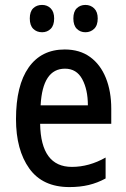

<svg xmlns="http://www.w3.org/2000/svg" viewBox="-20 -750 513 780"><path d="M243 -549Q304 -549 346 -518.5Q388 -488 410 -433.5Q432 -379 432 -308V-247H143Q146 -72 272 -72Q342 -72 409 -110V-25Q376 -7 340.5 1.5Q305 10 262 10Q153 10 99 -65.5Q45 -141 45 -266Q45 -403 96.5 -476Q148 -549 243 -549ZM244 -471Q153 -471 145 -322H337Q337 -386 314 -428.5Q291 -471 244 -471ZM101 -675Q101 -703 115 -716.5Q129 -730 151 -730Q172 -730 186 -716Q200 -702 200 -675Q200 -647 186 -633Q172 -619 151 -619Q129 -619 115 -633Q101 -647 101 -675ZM278 -675Q278 -703 292 -716.5Q306 -730 327 -730Q348 -730 362.5 -716Q377 -702 377 -675Q377 -647 362.5 -633Q348 -619 327 -619Q306 -619 292 -633Q278 -647 278 -675Z"/></svg>

Font: Noto Sans Lao Condensed Medium
Style: Regular
Weight: 500
Width: 3
Designer: Monotype Design Team
Foundry: Monotype Imaging Inc.
Version: Version 2.003; ttfautohint (v1.8.4.7-5d5b)